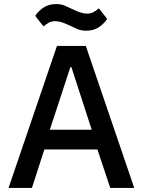

<svg xmlns="http://www.w3.org/2000/svg" viewBox="-20 -924 702 944"><path d="M522 0 459 -189H198L137 0H22L260 -698H402L640 0ZM331 -594H326L225 -286H431ZM404 -773Q379 -773 361 -781Q343 -789 326 -797Q303 -808 285.5 -814Q268 -820 252 -820Q235 -820 222 -813.5Q209 -807 194 -794L153 -846Q168 -869 193.5 -886.5Q219 -904 256 -904Q281 -904 299 -896Q317 -888 334 -880Q357 -869 374.5 -863Q392 -857 408 -857Q425 -857 438 -863.5Q451 -870 466 -883L507 -831Q492 -808 466.5 -790.5Q441 -773 404 -773Z"/></svg>

Font: IBM Plex Sans Arabic Medium
Style: Regular
Weight: 500
Designer: Mike Abbink, Paul van der Laan, Pieter van Rosmalen, Wael Morcos, Khajak Apelian
Foundry: Bold Monday
Version: Version 1.1